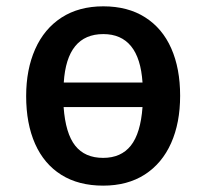

<svg xmlns="http://www.w3.org/2000/svg" viewBox="-20 -576 655 610"><path d="M552.3 -271.8Q552.3 -185.6 523.6 -121.3Q494.9 -56.9 440 -21.5Q385.1 13.8 307.7 13.8Q229.7 13.8 174.9 -20.5Q120 -54.9 91.5 -119Q63.1 -183.1 63.1 -270.8Q63.1 -355.4 91.8 -420Q120.5 -484.6 175.6 -520.3Q230.8 -555.9 308.2 -555.9Q386.2 -555.9 441 -521Q495.9 -486.2 524.1 -422.3Q552.3 -358.5 552.3 -271.8ZM182.6 -313.8H432.8Q427.7 -390.8 396.4 -429.2Q365.1 -467.7 308.2 -467.7Q192.3 -467.7 182.6 -313.8ZM182.1 -235.9Q188.2 -151.8 219 -113.1Q249.7 -74.4 307.7 -74.4Q364.6 -74.4 395.6 -113.3Q426.7 -152.3 432.8 -235.9Z"/></svg>

Font: Fira Code Fixed Medium
Style: Regular
Weight: 500
Monospace: yes
Designer: Carrois Corporate, Edenspiekermann AG, Nikita Prokopov
Foundry: Carrois Corporate, Edenspiekermann AG, Nikita Prokopov
Version: Version 5.002